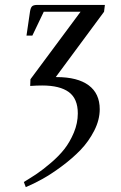

<svg xmlns="http://www.w3.org/2000/svg" viewBox="-20 -459 491 782"><path d="M77.1 282.2Q106.4 264.6 130.4 248.5Q154.3 232.4 187.3 204.3Q220.2 176.3 242.4 147.9Q264.6 119.6 280.8 81.1Q296.9 42.5 296.9 2.9Q296.9 -57.1 260.3 -84Q223.6 -110.8 151.9 -110.8Q129.4 -110.8 103 -108.9L104 -136.2L308.1 -411.1H158.2L111.8 -314H87.9L102.1 -411.1Q104.5 -427.2 110.4 -433.1Q116.2 -439 132.8 -439H407.2L403.8 -411.1L207 -145H210.9Q295.9 -145 341.1 -111.6Q386.2 -78.1 386.2 -14.2Q386.2 29.3 363.8 73.2Q341.3 117.2 307.9 151.9Q274.4 186.5 231.9 218Q189.5 249.5 153.1 269.8Q116.7 290 85 303.2Z"/></svg>

Font: Dihjauti
Style: Bold Italic
Weight: 700
Italic angle: -9°
Designer: T. Christopher White
Version: Version 3.0.0